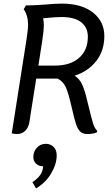

<svg xmlns="http://www.w3.org/2000/svg" viewBox="-20 -734 617 1060"><path d="M517 -12 515 -3Q491 6 464 6Q437 6 423 -7.5Q409 -21 399.5 -49.5Q390 -78 375 -145Q358 -219 344 -251Q330 -283 299 -300H287H180L142 -59Q137 -29 119 -11.5Q101 6 73 6Q58 6 45 2L126 -514Q135 -572 135 -597Q135 -648 111 -683L123 -704Q149 -704 183.5 -706Q218 -708 231 -709Q284 -714 321 -714Q431 -714 493.5 -664.5Q556 -615 556 -535Q556 -455 512 -398Q468 -341 392 -316Q418 -300 433 -268.5Q448 -237 463 -172Q485 -80 494 -52Q503 -24 517 -12ZM192 -372H285Q368 -372 416.5 -414.5Q465 -457 465 -531Q465 -582 428.5 -611Q392 -640 320 -640Q287 -640 240 -635L218 -633Q222 -616 222 -593Q222 -568 214 -514ZM159 272Q187 253 202 232Q217 211 218 184Q194 184 179 169.5Q164 155 164 133Q164 103 183.5 81.5Q203 60 233 60Q258 60 275.5 76.5Q293 93 293 124Q293 172 262.5 223.5Q232 275 179 306Z"/></svg>

Font: Thasadith
Style: Bold Italic
Weight: 700
Italic angle: -9°
Designer: Cadson Demak Co.,Ltd.
Foundry: Cadson Demak Co.,Ltd.
Version: Version 1.000; ttfautohint (v1.6)